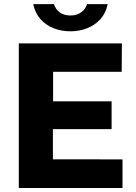

<svg xmlns="http://www.w3.org/2000/svg" viewBox="-20 -940 681 960"><path d="M74 0V-723H589.5L588.5 -581H245.5V-433.5H538V-294.5H244.5V-143.5L592.5 -143V0ZM518.5 -919.5Q509.5 -874.5 482 -844.2Q454.5 -814 415.8 -798.8Q377 -783.5 332 -783.5Q288 -783.5 249 -798.5Q210 -813.5 182.8 -844Q155.5 -874.5 146 -919.5H250Q257 -894.5 278.2 -878.5Q299.5 -862.5 332 -862.5Q364.5 -862.5 386 -878.5Q407.5 -894.5 415.5 -919.5Z"/></svg>

Font: Public Sans ExtraBold
Style: Regular
Weight: 800
Designer: The Public Sans Project Authors: Dan O. Williams and USWDS (Libre Franklin designed by Pablo Impallari and Rodrigo Fuenz
Version: Version 1.007